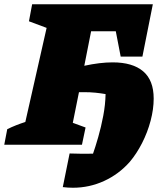

<svg xmlns="http://www.w3.org/2000/svg" viewBox="-63 -680 759 902"><path d="M-43 0 -29 -73Q-9 -83 12.5 -91.5Q34 -100 56 -107L156 -549L73 -580L88 -660H655L606 -414H504L481 -533H365L333 -371Q407 -387 466 -387Q560 -387 609.5 -345Q659 -303 659 -217Q659 -167 644.5 -112.5Q630 -58 604.5 -8Q579 42 547 80Q496 138 426.5 170Q357 202 280 202Q256 202 232 199L264 41Q319 43 374 42Q385 11 398.5 -36Q412 -83 422 -135.5Q432 -188 433 -238Q410 -242 385.5 -244.5Q361 -247 332 -247Q320 -247 308 -247L279 -103L339 -81L322 0Z"/></svg>

Font: Piazzolla SC Black
Style: Italic
Weight: 900
Italic angle: -11.3°
Designer: Juan Pablo del Peral
Foundry: Huerta Tipografica
Version: Version 1.330